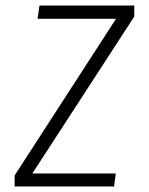

<svg xmlns="http://www.w3.org/2000/svg" viewBox="-20 -675 540 695"><path d="M466 -655V-615L97 -47H399L393 0H33V-40L400 -607H116L123 -655Z"/></svg>

Font: TypoPRO Lekton
Style: Italic
Weight: 400
Italic angle: -9.3°
Designer: Paolo Mazzetti, Luciano Perondi, Raffaele Flato, Elena Papassissa, Emilio Macchia, Michela Povoleri, Tobias Seemiller, R
Version: Version 3.000